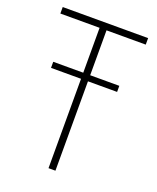

<svg xmlns="http://www.w3.org/2000/svg" viewBox="-132 -780 705 860"><g transform="rotate(20 220.5 -350.0)"><path d="M60.9 -426V-455H375.9V-426ZM17 -669V-700H424V-669H237V0H204V-669Z"/></g></svg>

Font: Jost* Thin
Style: Regular
Weight: 200
Version: Version 3.7